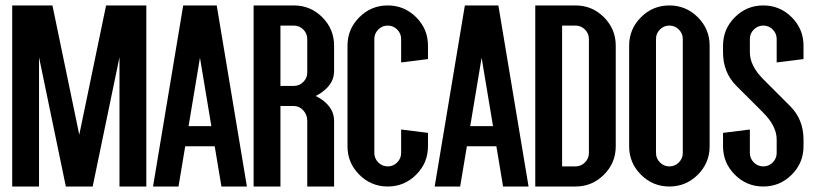

<svg xmlns="http://www.w3.org/2000/svg" viewBox="-20 -679 2970 699"><path d="M512.7 -659.2V0H415V-470.7L317.4 0H219.7L122.1 -470.7V0H24.4V-659.2H170.9L268.6 -188.5L366.2 -659.2Z M708 -468.8 666.5 -219.7H749.5ZM654.3 -146.5 629.9 0H537.1L647 -659.2H769L878.9 0H786.1L761.7 -146.5Z M1196.3 0H1098.6V-239.3Q1098.6 -261.2 1084.2 -277.1Q1069.8 -293 1049.8 -293H1001V0H903.3V-659.2H1049.8Q1110.4 -659.2 1153.3 -616.2Q1196.3 -573.2 1196.3 -512.7V-419.9Q1196.3 -375.5 1153.3 -344.2Q1142.1 -335.9 1129.4 -329.6Q1142.1 -323.2 1153.3 -315.4Q1196.3 -283.7 1196.3 -239.3ZM1098.6 -537.1Q1098.6 -557.1 1084.2 -571.5Q1069.8 -585.9 1049.8 -585.9H1001V-366.2H1049.8Q1069.8 -366.2 1084.2 -380.6Q1098.6 -395 1098.6 -415Z M1391.6 -73.2Q1411.6 -73.2 1426 -87.6Q1440.4 -102.1 1440.4 -122.1V-207.5L1538.1 -195.3V-146.5Q1538.1 -85.9 1495.1 -43Q1452.1 0 1391.6 0Q1331.1 0 1288.1 -43Q1245.1 -85.9 1245.1 -146.5V-512.7Q1245.1 -573.2 1288.1 -616.2Q1331.1 -659.2 1391.6 -659.2Q1452.1 -659.2 1495.1 -616.2Q1538.1 -573.2 1538.1 -512.7V-463.9L1440.4 -451.7V-537.1Q1440.4 -557.1 1426 -571.5Q1411.6 -585.9 1391.6 -585.9Q1371.6 -585.9 1357.2 -571.5Q1342.8 -557.1 1342.8 -537.1V-122.1Q1342.8 -102.1 1357.2 -87.6Q1371.6 -73.2 1391.6 -73.2Z M1733.4 -468.8 1691.9 -219.7H1774.9ZM1679.7 -146.5 1655.3 0H1562.5L1672.4 -659.2H1794.4L1904.3 0H1811.5L1787.1 -146.5Z M2075.2 -659.2Q2135.7 -659.2 2178.7 -616.2Q2221.7 -573.2 2221.7 -512.7V-146.5Q2221.7 -85.9 2178.7 -43Q2135.7 0 2075.2 0H1928.7V-659.2ZM2124 -537.1Q2124 -557.1 2109.6 -571.5Q2095.2 -585.9 2075.2 -585.9H2026.4V-73.2H2075.2Q2095.2 -73.2 2109.6 -87.6Q2124 -102.1 2124 -122.1Z M2417 -659.2Q2477.5 -659.2 2520.5 -616.2Q2563.5 -573.2 2563.5 -512.7V-146.5Q2563.5 -85.9 2520.5 -43Q2477.5 0 2417 0Q2356.4 0 2313.5 -43Q2270.5 -85.9 2270.5 -146.5V-512.7Q2270.5 -573.2 2313.5 -616.2Q2356.4 -659.2 2417 -659.2ZM2465.8 -537.1Q2465.8 -557.1 2451.4 -571.5Q2437 -585.9 2417 -585.9Q2397 -585.9 2382.6 -571.5Q2368.2 -557.1 2368.2 -537.1V-122.1Q2368.2 -102.1 2382.6 -87.6Q2397 -73.2 2417 -73.2Q2437 -73.2 2451.4 -87.6Q2465.8 -102.1 2465.8 -122.1Z M2807.6 -170.9Q2807.6 -219.7 2758.8 -268.6L2661.1 -366.2Q2612.3 -415 2612.3 -488.3V-512.7Q2612.3 -573.2 2655.3 -616.2Q2698.2 -659.2 2758.8 -659.2Q2819.3 -659.2 2862.3 -616.2Q2905.3 -573.2 2905.3 -512.7V-463.9L2807.6 -451.7V-537.1Q2807.6 -557.1 2793.2 -571.5Q2778.8 -585.9 2758.8 -585.9Q2738.8 -585.9 2724.4 -571.5Q2710 -557.1 2710 -537.1V-488.3Q2710 -439.5 2758.8 -390.6L2856.4 -293Q2905.3 -244.1 2905.3 -170.9V-146.5Q2905.3 -85.9 2862.3 -43Q2819.3 0 2758.8 0Q2698.2 0 2655.3 -43Q2612.3 -85.9 2612.3 -146.5V-195.3L2710 -207.5V-122.1Q2710 -102.1 2724.4 -87.6Q2738.8 -73.2 2758.8 -73.2Q2778.8 -73.2 2793.2 -87.6Q2807.6 -102.1 2807.6 -122.1Z"/></svg>

Font: Alegre Sans
Style: Regular
Weight: 400
Width: 3
Designer: GrandChaos9000
Version: Version 1.2.6 - August 1, 2014